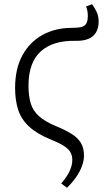

<svg xmlns="http://www.w3.org/2000/svg" viewBox="-20 -650 516 903"><path d="M295 233 268 213Q296 180 308 153.5Q320 127 320 102Q320 81 310.5 65Q301 49 278.5 35Q256 21 216 5Q153 -21 116.5 -55Q80 -89 65.5 -133.5Q51 -178 51 -236Q51 -327 85.5 -390Q120 -453 180.5 -486Q241 -519 318 -519Q348 -519 364 -523.5Q380 -528 386.5 -540.5Q393 -553 393 -575Q393 -588 391 -598.5Q389 -609 385 -620L413 -630Q426 -613 435 -593Q444 -573 444 -549Q444 -520 432.5 -499Q421 -478 396.5 -467.5Q372 -457 334 -458Q283 -459 242.5 -447Q202 -435 173 -409.5Q144 -384 129 -343.5Q114 -303 114 -247Q114 -199 124.5 -164Q135 -129 163.5 -103.5Q192 -78 245 -56Q291 -37 319.5 -18.5Q348 0 361.5 24Q375 48 375 82Q375 106 365 132.5Q355 159 337 184.5Q319 210 295 233Z"/></svg>

Font: Literata 24pt Light
Style: Italic
Weight: 300
Italic angle: -2°
Designer: Latin by Veronika Burian and Jose Scaglione. Greek by Irene Vlachou. Cyrillic by Vera Evstafieva
Foundry: TypeTogether
Version: Version 3.103;gftools[0.9.29]